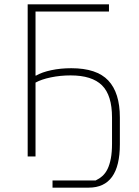

<svg xmlns="http://www.w3.org/2000/svg" viewBox="-20 -718 640 881"><path d="M221 110H419Q436 102 450 89.5Q464 77 473.5 57.5Q483 38 488.5 9.5Q494 -19 494 -59V-179Q494 -281 448 -326.5Q402 -372 304 -372Q257 -372 213.5 -363Q170 -354 143 -339V0H107V-698H480V-665H143V-371H145Q173 -387 215.5 -396Q258 -405 307 -405Q424 -405 477 -348.5Q530 -292 530 -179V-56Q530 143 387 143H221Z"/></svg>

Font: IBM Plex Mono ExtLt
Style: Regular
Weight: 200
Monospace: yes
Designer: Mike Abbink, Paul van der Laan, Pieter van Rosmalen
Foundry: Bold Monday
Version: Version 2.3